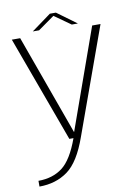

<svg xmlns="http://www.w3.org/2000/svg" viewBox="-99 -758 752 1052"><g transform="rotate(-10 277.0 -232.5)"><path d="M240 0H304.5L517.5 -590H471L272.5 -33H271.5L70.5 -590H24ZM33.5 229Q125 229 191.2 181.2Q257.5 133.5 304.5 0H263Q221.5 115 167 156Q112.5 197 33.5 197ZM145 -614.5H180L271 -679L362 -614.5H396L287.5 -694H254Z"/></g></svg>

Font: Anybody SemiExpanded ExtraLight
Style: Regular
Weight: 250
Width: 6
Version: Version 1.113;gftools[0.9.25]